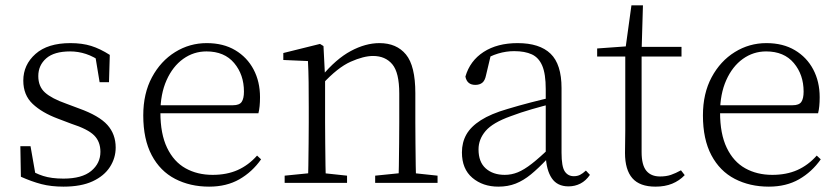

<svg xmlns="http://www.w3.org/2000/svg" viewBox="-20 -683 3129 717"><path d="M217 14Q171 14 134.5 4.5Q98 -5 58 -23L56 -137H94L115 -17L83 -18V-54Q110 -36 141 -26Q172 -16 217 -16Q286 -16 320.5 -44.5Q355 -73 355 -116Q355 -154 331.5 -177.5Q308 -201 246 -221L196 -240Q137 -262 102 -295Q67 -328 67 -382Q67 -441 112.5 -481.5Q158 -522 243 -522Q287 -522 320.5 -511.5Q354 -501 390 -478L387 -376H352L334 -485L361 -483V-450Q330 -472 301 -481.5Q272 -491 242 -491Q182 -491 152.5 -465Q123 -439 123 -399Q123 -360 148 -337.5Q173 -315 227 -296L275 -278Q350 -251 381 -216.5Q412 -182 412 -132Q412 -93 390.5 -59.5Q369 -26 326 -6Q283 14 217 14Z M761 14Q690 14 634 -15Q578 -44 546.5 -103.5Q515 -163 515 -252Q515 -334 547.5 -394.5Q580 -455 634 -488.5Q688 -522 752 -522Q814 -522 858.5 -495.5Q903 -469 927 -423.5Q951 -378 951 -320Q951 -283 945 -260H545V-290H850Q874 -290 882.5 -302.5Q891 -315 891 -341Q891 -404 854.5 -447.5Q818 -491 751 -491Q703 -491 664 -463Q625 -435 602 -383.5Q579 -332 579 -263Q579 -183 604 -131Q629 -79 673 -54.5Q717 -30 774 -30Q827 -30 867.5 -48Q908 -66 940 -102L955 -88Q922 -41 874 -13.5Q826 14 761 14Z M1043 0V-27L1153 -38H1173L1276 -27V0ZM1130 0Q1131 -24 1131.5 -64.5Q1132 -105 1132.5 -149Q1133 -193 1133 -226V-281Q1133 -333 1132.5 -375.5Q1132 -418 1130 -455L1038 -459V-485L1175 -519L1188 -511L1194 -393V-392V-226Q1194 -193 1194.5 -149Q1195 -105 1195.5 -64.5Q1196 -24 1197 0ZM1381 0V-27L1490 -38H1511L1614 -27V0ZM1468 0Q1469 -24 1469.5 -64Q1470 -104 1470.5 -148Q1471 -192 1471 -226V-334Q1471 -412 1445 -443Q1419 -474 1373 -474Q1338 -474 1289.5 -452.5Q1241 -431 1183 -368L1173 -398H1181Q1235 -463 1290 -492.5Q1345 -522 1397 -522Q1461 -522 1496 -479.5Q1531 -437 1531 -335V-226Q1531 -192 1531.5 -148Q1532 -104 1532.5 -64Q1533 -24 1534 0Z M1841 14Q1783 14 1744 -19Q1705 -52 1705 -114Q1705 -151 1721.5 -180.5Q1738 -210 1775.5 -234Q1813 -258 1875 -276Q1918 -289 1962.5 -300.5Q2007 -312 2047 -321V-297Q2007 -287 1965.5 -275Q1924 -263 1887 -249Q1820 -225 1793.5 -194Q1767 -163 1767 -125Q1767 -78 1794 -54Q1821 -30 1865 -30Q1890 -30 1913.5 -39.5Q1937 -49 1966.5 -72Q1996 -95 2036 -134L2042 -89H2023Q1991 -55 1963 -32Q1935 -9 1906 2.5Q1877 14 1841 14ZM2103 13Q2061 13 2040.5 -17.5Q2020 -48 2018 -102V-106V-350Q2018 -407 2005 -437.5Q1992 -468 1966 -480Q1940 -492 1900 -492Q1870 -492 1840 -483Q1810 -474 1778 -454L1814 -482L1795 -402Q1791 -382 1781 -374Q1771 -366 1755 -366Q1724 -366 1718 -397Q1735 -456 1786 -489Q1837 -522 1913 -522Q1995 -522 2036 -482.5Q2077 -443 2077 -354V-113Q2077 -61 2089 -43Q2101 -25 2123 -25Q2136 -25 2146 -30Q2156 -35 2168 -46L2183 -30Q2168 -8 2147.5 2.5Q2127 13 2103 13Z M2345 -472V-508H2525V-472ZM2428 14Q2369 14 2341.5 -17.5Q2314 -49 2314 -112Q2314 -135 2314.5 -152.5Q2315 -170 2315 -196V-472H2210V-502L2335 -511L2315 -496L2338 -663H2381L2376 -493V-481V-115Q2376 -67 2393.5 -45.5Q2411 -24 2445 -24Q2468 -24 2485.5 -30Q2503 -36 2523 -47L2537 -29Q2517 -8 2490 3Q2463 14 2428 14Z M2851 14Q2780 14 2724 -15Q2668 -44 2636.5 -103.5Q2605 -163 2605 -252Q2605 -334 2637.5 -394.5Q2670 -455 2724 -488.5Q2778 -522 2842 -522Q2904 -522 2948.5 -495.5Q2993 -469 3017 -423.5Q3041 -378 3041 -320Q3041 -283 3035 -260H2635V-290H2940Q2964 -290 2972.5 -302.5Q2981 -315 2981 -341Q2981 -404 2944.5 -447.5Q2908 -491 2841 -491Q2793 -491 2754 -463Q2715 -435 2692 -383.5Q2669 -332 2669 -263Q2669 -183 2694 -131Q2719 -79 2763 -54.5Q2807 -30 2864 -30Q2917 -30 2957.5 -48Q2998 -66 3030 -102L3045 -88Q3012 -41 2964 -13.5Q2916 14 2851 14Z"/></svg>

Font: Source Han Serif JP VF
Style: Regular
Weight: 250
Designer: Ryoko NISHIZUKA 西塚涼子 (kana & ideographs); Frank Grießhammer (Latin, Greek & Cyrillic); Wenlong ZHANG 张文龙 (bopomofo); San
Foundry: Adobe
Version: Version 2.001;hotconv 1.1.0;makeotfexe 2.6.0